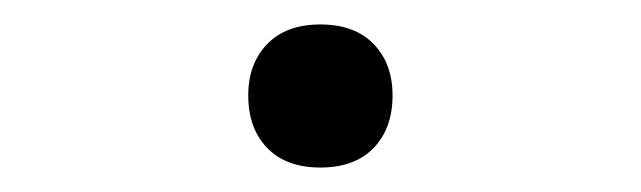

<svg xmlns="http://www.w3.org/2000/svg" viewBox="-20 -447 524 157"><path d="M301 -369Q301 -342 285.5 -326Q270 -310 242 -310Q214 -310 198.5 -326Q183 -342 183 -369Q183 -395 198.5 -411Q214 -427 242 -427Q270 -427 285.5 -411Q301 -395 301 -369Z"/></svg>

Font: SUIT
Style: Regular
Weight: 400
Designer: Sunn Youn; Korean Glyphs from Source Han Sans (Sandoll Communications; Soo-young Jang, Joo-yeon Kang)
Foundry: Sunn
Version: Version 1.140